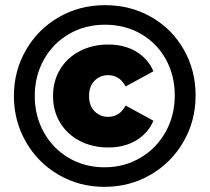

<svg xmlns="http://www.w3.org/2000/svg" viewBox="-20 -723 815 746"><path d="M34 -350Q34 -447 80.5 -528Q127 -609 208 -656Q289 -703 388 -703Q487 -703 567.5 -657Q648 -611 694 -530.5Q740 -450 740 -352Q740 -254 693 -172.5Q646 -91 565 -44Q484 3 386 3Q288 3 207.5 -44Q127 -91 80.5 -172Q34 -253 34 -350ZM659 -352Q659 -430 624.5 -492.5Q590 -555 528 -591Q466 -627 388 -627Q310 -627 247.5 -590.5Q185 -554 150 -490.5Q115 -427 115 -350Q115 -273 150 -209.5Q185 -146 247 -109.5Q309 -73 386 -73Q463 -73 525.5 -110Q588 -147 623.5 -210.5Q659 -274 659 -352ZM186 -350Q186 -408 213.5 -453.5Q241 -499 290 -524.5Q339 -550 401 -550Q464 -550 510 -522Q556 -494 576 -446L468 -387Q445 -431 400 -431Q369 -431 347.5 -409.5Q326 -388 326 -350Q326 -312 347.5 -290.5Q369 -269 400 -269Q445 -269 468 -313L576 -254Q556 -206 510 -178Q464 -150 401 -150Q339 -150 290 -175.5Q241 -201 213.5 -246.5Q186 -292 186 -350Z"/></svg>

Font: Montserrat Alternates ExtraBold
Style: Regular
Weight: 800
Designer: Julieta Ulanovsky
Foundry: Julieta Ulanovsky
Version: Version 7.200